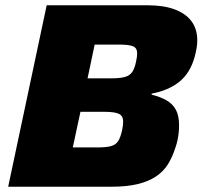

<svg xmlns="http://www.w3.org/2000/svg" viewBox="-20 -708 768 728"><path d="M11 0 157 -688H540Q600 -688 642 -672.5Q684 -657 706 -627.5Q728 -598 728 -555Q728 -539 725 -523Q722 -507 718 -492Q701 -431 660 -398Q619 -365 555 -353V-349Q588 -341 611.5 -327.5Q635 -314 647 -291.5Q659 -269 659 -232Q659 -219 657.5 -204.5Q656 -190 653 -176Q650 -162 645 -148Q634 -113 617 -85.5Q600 -58 571.5 -39Q543 -20 502 -10Q461 0 402 0ZM256 -149H349Q383 -149 401 -154Q419 -159 428 -173Q437 -187 443 -214Q445 -224 446 -232.5Q447 -241 447 -247Q447 -268 431.5 -276Q416 -284 377 -284H285ZM312 -411H403Q436 -411 454.5 -416.5Q473 -422 482 -436Q491 -450 496 -475Q498 -484 499 -491.5Q500 -499 500 -506Q500 -526 484.5 -532.5Q469 -539 431 -539H339Z"/></svg>

Font: Saira SemiExpanded ExtraBold
Style: Italic
Weight: 800
Width: 6
Italic angle: -12°
Designer: Hector Gatti with collaboration of the Omnibus-Type team
Foundry: Omnibus-Type
Version: Version 1.101